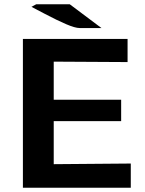

<svg xmlns="http://www.w3.org/2000/svg" viewBox="-20 -877 679 897"><path d="M127 -845 149 -857H306L454 -746H352Q331 -746 289 -764Q247 -782 190 -812Q133 -842 127 -845ZM87 0V-695H576V-587L231 -589V-411H546V-311H231V-110L591 -113V0Z"/></svg>

Font: Coval
Style: ExtraBold
Weight: 800
Foundry: Context Ltd
Version: Version 001.000